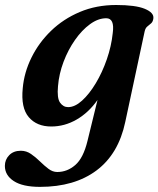

<svg xmlns="http://www.w3.org/2000/svg" viewBox="-66 -494 634 768"><path d="M435 -6Q408 122 320 187.8Q232 253.5 94 253.5Q24.5 253.5 -11 230.2Q-46.5 207 -46.5 169.5Q-46.5 144.5 -29.2 126.8Q-12 109 17.5 109Q39.5 109 58.2 122Q77 135 94 151.8Q111 168.5 127.8 181.2Q144.5 194 163 194Q203 194 235.2 166Q267.5 138 284 69.5L324 -94Q288.5 -43.5 240.5 -15.8Q192.5 12 139 12Q81 12 49 -25.5Q17 -63 25 -141.5Q30.5 -204 59.8 -263.5Q89 -323 138 -370.5Q187 -418 253 -446Q319 -474 398.5 -474Q476 -474 513 -458.8Q550 -443.5 547.5 -421Q546 -407.5 538.8 -401Q531.5 -394.5 523.5 -388.2Q515.5 -382 512.5 -368ZM166 -149.5Q161.5 -101.5 174.2 -83.5Q187 -65.5 206.5 -65.5Q233.5 -65.5 262.2 -91.5Q291 -117.5 317 -160.8Q343 -204 361.2 -256.5Q379.5 -309 385 -362Q393 -421 359 -421Q326.5 -421 294 -397.2Q261.5 -373.5 234 -334.2Q206.5 -295 188.2 -246.8Q170 -198.5 166 -149.5Z"/></svg>

Font: Fraunces 9pt SemiBold
Style: Italic
Weight: 600
Italic angle: -16°
Version: Version 1.000;[b76b70a41]